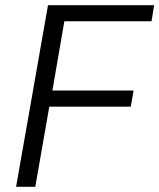

<svg xmlns="http://www.w3.org/2000/svg" viewBox="-20 -720 614 740"><path d="M165 -700H574L564 -638H228L182 -371H495L484 -309H170L116 0H42Z"/></svg>

Font: Sarabun Light
Style: Italic
Weight: 300
Italic angle: -10°
Designer: Suppakit Chalermlarp | Katatrad Co.,Ltd.
Foundry: Cadson Demak Co.,Ltd.
Version: Version 1.000; ttfautohint (v1.6)